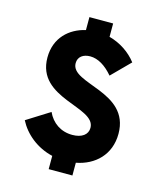

<svg xmlns="http://www.w3.org/2000/svg" viewBox="-109 -739 739 881"><g transform="rotate(15 260.5 -298.0)"><path d="M473.6 -175.8C473.6 -377.9 199.7 -339.4 199.7 -438.5C199.7 -469.2 224.1 -485.8 256.8 -485.8C293.9 -485.8 330.6 -463.4 364.7 -423.3L449.7 -508.8C418.5 -549.8 371.6 -581.1 318.8 -595.2V-658.7H206.1V-597.2C131.3 -580.1 67.9 -524.9 67.9 -430.2C67.9 -234.4 342.3 -269.5 342.3 -168.9C342.3 -136.7 314.9 -116.2 269.5 -116.2C214.8 -116.2 172.4 -146 150.9 -193.4L42 -125C72.3 -65.9 130.9 -17.1 206.1 0.5V63.5H318.8V2.9C406.7 -13.7 473.6 -76.2 473.6 -175.8Z"/></g></svg>

Font: Now ExtraBold
Style: Regular
Weight: 800
Designer: Alfredo Marco Pradil
Foundry: Alfredo Marco Pradil
Version: Version 1.200;hotconv 1.0.109;makeotfexe 2.5.65596